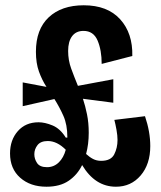

<svg xmlns="http://www.w3.org/2000/svg" viewBox="-20 -692 610 727"><path d="M156 15Q95 15 56.5 -19Q18 -53 18 -111Q18 -162 47.5 -195.5Q77 -229 126 -229Q150 -229 179 -217Q208 -205 229 -171H235V-173Q235 -220 220 -253.5Q205 -287 186 -317L66 -290V-380L156 -363Q139 -389 127.5 -421Q116 -453 116 -496Q116 -581 164.5 -626.5Q213 -672 297 -672Q387 -672 435 -619Q483 -566 481 -480L365 -450Q365 -502 349.5 -538.5Q334 -575 296 -575Q268 -575 253 -555Q238 -535 238 -499Q238 -464 249.5 -432.5Q261 -401 275 -367L409 -392V-303L294 -318Q303 -291 309.5 -259Q316 -227 316 -189Q316 -146 306 -109Q319 -97 332.5 -90Q346 -83 363 -83Q400 -83 412.5 -107.5Q425 -132 425 -162Q425 -179 421 -201Q417 -223 413 -238L529 -252Q549 -193 549 -139Q549 -70 512.5 -27.5Q476 15 419 15Q340 15 291 -67Q273 -30 240 -7.5Q207 15 156 15ZM110 -108Q110 -90 120.5 -74.5Q131 -59 158 -59Q184 -59 202.5 -77Q221 -95 229 -125Q196 -158 161 -158Q134 -158 122 -142.5Q110 -127 110 -108Z"/></svg>

Font: Bricolage Grotesque 10pt Condensed SemiBold
Style: Regular
Weight: 600
Width: 3
Designer: Mathieu Triay
Foundry: Atelier Triay
Version: Version 1.000; ttfautohint (v1.8.4.7-5d5b);gftools[0.9.32]